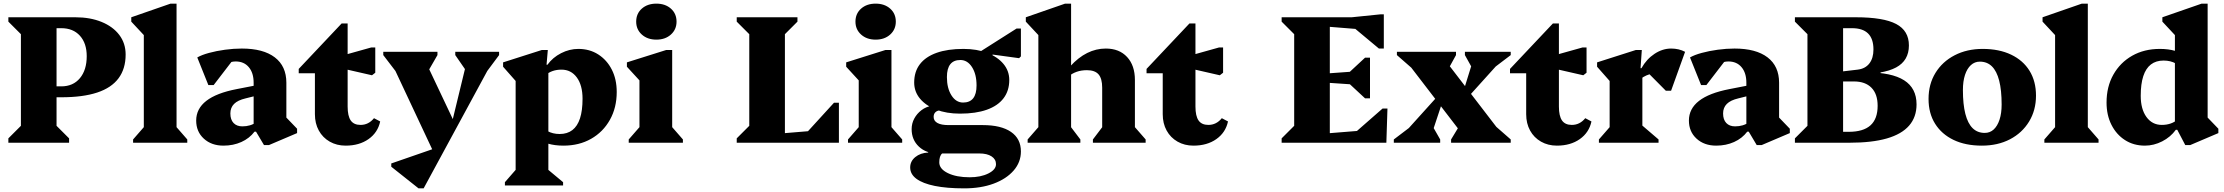

<svg xmlns="http://www.w3.org/2000/svg" viewBox="-20 -785 12231 1056"><path d="M26 0V-24L95 -93V-597L26 -666V-690H291V-93L360 -24V0ZM317 -250H161V-310H317Q382 -310 419.5 -355Q457 -400 457 -476Q457 -547 419.5 -588.5Q382 -630 317 -630H189V-690H395Q476 -690 538.5 -664.5Q601 -639 636 -593Q671 -547 671 -485Q671 -407 632 -354.5Q593 -302 514.5 -276Q436 -250 317 -250Z M712 0V-18L787 -104L771 -76V-629L814 -546L702 -666V-690L918 -765H951V-76L935 -104L1010 -18V0Z M1432 13 1388 -61H1375V-330Q1375 -384 1348.5 -415.5Q1322 -447 1276 -447Q1249 -447 1225.5 -433Q1202 -419 1188 -394V-494H1291L1155 -317H1126L1065 -469Q1089 -483 1129.5 -494Q1170 -505 1217.5 -511.5Q1265 -518 1310 -518Q1428 -518 1491.5 -469.5Q1555 -421 1555 -330V-105L1512 -183L1614 -77V-53L1459 13ZM1209 16Q1143 16 1101 -22.5Q1059 -61 1059 -122Q1059 -252 1282 -295L1395 -317V-260L1331 -244Q1288 -234 1267.5 -213.5Q1247 -193 1247 -161Q1247 -127 1264.5 -108.5Q1282 -90 1313 -90Q1358 -90 1390 -113V-61H1380Q1352 -24 1307.5 -4Q1263 16 1209 16Z M1881 16Q1832 16 1793.5 -6Q1755 -28 1733.5 -67Q1712 -106 1712 -157V-460L1755 -382H1623V-406L1859 -656H1892V-199Q1892 -147 1909 -122.5Q1926 -98 1963 -98Q2007 -98 2037 -135L2071 -117Q2058 -56 2007 -20Q1956 16 1881 16ZM2026 -371 1829 -416V-470L2022 -524H2044V-385Z M2379 83 2135 -437H2189V-350L2088 -482V-500H2386V-482L2322 -371H2308V-473L2486 -97L2458 -79L2559 -495V-385H2551L2484 -482V-500H2725V-482L2629 -353V-437H2683L2310 251H2282L2132 132V114L2386 26Z M3079 16Q2984 16 2929 -28V-120Q2961 -81 2990.5 -64.5Q3020 -48 3058 -48Q3100 -48 3128 -69.5Q3156 -91 3170 -134Q3184 -177 3184 -242Q3184 -316 3152.5 -359Q3121 -402 3068 -402Q3042 -402 3020 -394.5Q2998 -387 2981 -372V-429H2991Q3020 -469 3066 -492.5Q3112 -516 3161 -516Q3223 -516 3270.5 -485.5Q3318 -455 3345 -402Q3372 -349 3372 -279Q3372 -193 3334.5 -126Q3297 -59 3231 -21.5Q3165 16 3079 16ZM2757 235V217L2832 131L2816 159V-369L2859 -291L2747 -418V-442L2960 -510H2993L2986 -429H2996V161L2981 137L3077 217V235Z M3438 0V-18L3513 -104L3497 -76V-374L3540 -296L3428 -418V-442L3644 -510H3677V-76L3661 -104L3736 -18V0ZM3590 -567Q3541 -567 3510 -595Q3479 -623 3479 -666Q3479 -710 3510 -737.5Q3541 -765 3590 -765Q3639 -765 3670 -737.5Q3701 -710 3701 -666Q3701 -623 3670 -595Q3639 -567 3590 -567Z M4032 0V-24L4101 -93V-597L4032 -666V-690H4366V-666L4297 -597V0ZM4239 0V-48L4565 -75V0ZM4409 0V-47L4567 -220H4594V0Z M4644 0V-18L4719 -104L4703 -76V-374L4746 -296L4634 -418V-442L4850 -510H4883V-76L4867 -104L4942 -18V0ZM4796 -567Q4747 -567 4716 -595Q4685 -623 4685 -666Q4685 -710 4716 -737.5Q4747 -765 4796 -765Q4845 -765 4876 -737.5Q4907 -710 4907 -666Q4907 -623 4876 -595Q4845 -567 4796 -567Z M5283 251Q5187 251 5121 237.5Q5055 224 5020.5 198.5Q4986 173 4986 136Q4986 102 5014 79Q5042 56 5085 54V15H5162V59Q5146 72 5146 108Q5146 144 5193 167Q5240 190 5313 190Q5374 190 5416 169Q5458 148 5458 118Q5458 91 5433.5 75Q5409 59 5366 59H5137Q5074 59 5034 21.5Q4994 -16 4994 -75Q4994 -106 5008.5 -133Q5023 -160 5048 -179Q5073 -198 5104 -203L5154 -178Q5136 -178 5125.5 -168.5Q5115 -159 5115 -142Q5115 -120 5136 -108.5Q5157 -97 5197 -97H5385Q5486 -97 5540.5 -59.5Q5595 -22 5595 48Q5595 107 5555 153Q5515 199 5445 225Q5375 251 5283 251ZM5260 -160Q5186 -160 5129 -182Q5072 -204 5040 -242.5Q5008 -281 5008 -331Q5008 -391 5039.5 -432Q5071 -473 5131.5 -494.5Q5192 -516 5279 -516Q5353 -516 5410 -494Q5467 -472 5499 -433.5Q5531 -395 5531 -345Q5531 -286 5499.5 -244.5Q5468 -203 5407.5 -181.5Q5347 -160 5260 -160ZM5277 -221Q5314 -221 5332.5 -244.5Q5351 -268 5351 -315Q5351 -377 5326 -416Q5301 -455 5262 -455Q5225 -455 5206.5 -431.5Q5188 -408 5188 -361Q5188 -300 5213 -260.5Q5238 -221 5277 -221ZM5322 -470 5571 -628H5595V-475L5585 -465L5439 -485V-470Z M5991 0V-18L6057 -105L6042 -76V-303Q6042 -353 6022 -376Q6002 -399 5958 -399Q5927 -399 5901.5 -390Q5876 -381 5856 -364V-420H5866Q5955 -518 6062 -518Q6136 -518 6179 -471.5Q6222 -425 6222 -345V-76L6206 -104L6281 -18V0ZM5632 0V-18L5707 -104L5691 -76V-629L5734 -546L5622 -666V-690L5838 -765H5871V-76L5856 -105L5922 -18V0Z M6544 16Q6495 16 6456.5 -6Q6418 -28 6396.5 -67Q6375 -106 6375 -157V-460L6418 -382H6286V-406L6522 -656H6555V-199Q6555 -147 6572 -122.5Q6589 -98 6626 -98Q6670 -98 6700 -135L6734 -117Q6721 -56 6670 -20Q6619 16 6544 16ZM6689 -371 6492 -416V-470L6685 -524H6707V-385Z M7029 0V-24L7098 -93V-597L7029 -666V-690H7294V0ZM7236 0V-48L7572 -75V0ZM7423 0V-47L7584 -188H7611L7605 0ZM7487 -316 7236 -333V-378L7487 -396ZM7488 -244 7390 -335V-377L7488 -468H7515V-244ZM7572 -615 7236 -642V-690H7572ZM7564 -518 7414 -643V-690L7571 -706H7591V-518Z M7961 0V-18L8030 -132H8046V-17L7702 -465H7783V-377L7663 -482V-500H7988V-482L7922 -362H7906V-483L8250 -35H8169V-123L8289 -18V0ZM7646 0V-18L7808 -141V-59H7709L7903 -274L7919 -242L7842 -10V-109H7849L7901 -18V0ZM8032 -226 8021 -258 8093 -490V-394H8086L8037 -482V-500H8289V-482L8127 -359V-441H8226Z M8543 16Q8494 16 8455.5 -6Q8417 -28 8395.5 -67Q8374 -106 8374 -157V-460L8417 -382H8285V-406L8521 -656H8554V-199Q8554 -147 8571 -122.5Q8588 -98 8625 -98Q8669 -98 8699 -135L8733 -117Q8720 -56 8669 -20Q8618 16 8543 16ZM8688 -371 8491 -416V-470L8684 -524H8706V-385Z M8774 0V-18L8849 -104L8833 -76V-369L8876 -291L8764 -418V-442L8977 -510H9010L9003 -410H9013V-76L8997 -108L9102 -18V0ZM8994 -342 8998 -410H9008Q9036 -460 9080 -489Q9124 -518 9171 -518Q9214 -518 9248 -500L9171 -286H9142L9019 -410L9141 -388Q9089 -388 9052.5 -376.5Q9016 -365 8994 -342Z M9642 13 9598 -61H9585V-330Q9585 -384 9558.5 -415.5Q9532 -447 9486 -447Q9459 -447 9435.5 -433Q9412 -419 9398 -394V-494H9501L9365 -317H9336L9275 -469Q9299 -483 9339.5 -494Q9380 -505 9427.5 -511.5Q9475 -518 9520 -518Q9638 -518 9701.5 -469.5Q9765 -421 9765 -330V-105L9722 -183L9824 -77V-53L9669 13ZM9419 16Q9353 16 9311 -22.5Q9269 -61 9269 -122Q9269 -252 9492 -295L9605 -317V-260L9541 -244Q9498 -234 9477.5 -213.5Q9457 -193 9457 -161Q9457 -127 9474.5 -108.5Q9492 -90 9523 -90Q9568 -90 9600 -113V-61H9590Q9562 -24 9517.5 -4Q9473 16 9419 16Z M10011 0V-60H10148Q10228 -60 10267.5 -95.5Q10307 -131 10307 -203Q10307 -268 10273 -302.5Q10239 -337 10177 -337H10039V-387H10245Q10384 -387 10452.5 -343.5Q10521 -300 10521 -211Q10521 -141 10480 -94Q10439 -47 10357.5 -23.5Q10276 0 10152 0ZM9852 0V-24L9921 -93V-597L9852 -666V-690H10117V0ZM10287 -373V-411H10323V-373ZM10027 -376V-382L10197 -402Q10239 -407 10261.5 -436Q10284 -465 10284 -513Q10284 -630 10166 -630H10029V-690H10187Q10339 -690 10409 -653Q10479 -616 10479 -535Q10479 -452 10408.5 -414Q10338 -376 10183 -376Z M10880 16Q10790 16 10724.5 -15.5Q10659 -47 10623 -104.5Q10587 -162 10587 -241Q10587 -322 10625 -384Q10663 -446 10730.5 -481Q10798 -516 10885 -516Q10975 -516 11041 -484.5Q11107 -453 11142.5 -395.5Q11178 -338 11178 -259Q11178 -179 11140 -116.5Q11102 -54 11035 -19Q10968 16 10880 16ZM10896 -54Q10925 -54 10945.5 -73Q10966 -92 10977.5 -127Q10989 -162 10989 -210Q10989 -289 10975.5 -341.5Q10962 -394 10935.5 -420Q10909 -446 10869 -446Q10841 -446 10820 -427Q10799 -408 10787.5 -373Q10776 -338 10776 -290Q10776 -211 10789.5 -158.5Q10803 -106 10829.5 -80Q10856 -54 10896 -54Z M11224 0V-18L11299 -104L11283 -76V-629L11326 -546L11214 -666V-690L11430 -765H11463V-76L11447 -104L11522 -18V0Z M11999 13 11955 -71H11942V-629L11985 -546L11873 -666V-690L12089 -765H12122V-105L12079 -183L12181 -77V-53L12026 13ZM11777 16Q11715 16 11667.5 -14.5Q11620 -45 11593 -98.5Q11566 -152 11566 -221Q11566 -308 11603.5 -374.5Q11641 -441 11707 -478.5Q11773 -516 11859 -516Q11954 -516 12009 -472V-380Q11977 -419 11947.5 -435.5Q11918 -452 11880 -452Q11838 -452 11810 -430.5Q11782 -409 11768 -366Q11754 -323 11754 -258Q11754 -185 11785.5 -141.5Q11817 -98 11870 -98Q11896 -98 11918 -105.5Q11940 -113 11957 -128V-71H11947Q11918 -31 11872 -7.5Q11826 16 11777 16Z"/></svg>

Font: Platypi Light ExtraBold
Style: Regular
Weight: 800
Version: Version 1.200